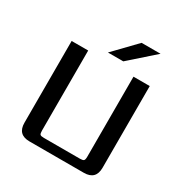

<svg xmlns="http://www.w3.org/2000/svg" viewBox="-185 -959 1059 1105"><g transform="rotate(30 345.0 -407.0)"><path d="M299 -669 439 -814H565L401 -669ZM195 -622V-90Q195 -70 200.5 -64.5Q206 -59 226 -59H465Q484 -59 490 -64.5Q496 -70 496 -90V-622H604V-79Q604 0 525 0H164Q85 0 85 -79V-622Z"/></g></svg>

Font: Sarpanch Medium
Style: Regular
Weight: 500
Designer: Manushi Parikh (Devanagari and Latin), Jyotish Sonowal (Devanagari)
Foundry: Indian Type Foundry
Version: Version 2.004;PS 1.0;hotconv 1.0.78;makeotf.lib2.5.61930; tt